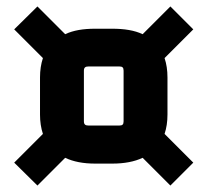

<svg xmlns="http://www.w3.org/2000/svg" viewBox="-20 -611 643 595"><path d="M350 -405C359 -405 363 -402 363 -392V-235C363 -225 359 -222 350 -222H254C245 -222 240 -225 240 -235V-392C240 -402 245 -405 254 -405ZM104 -256C104 -234 107 -214 113 -196L24 -107L96 -36L182 -122C207 -110 238 -104 275 -104H328C365 -104 397 -110 422 -122L508 -36L579 -107L490 -196C496 -214 499 -234 499 -256V-371C499 -393 496 -413 490 -431L579 -520L508 -591L422 -505C397 -517 365 -522 328 -522H275C238 -522 207 -517 182 -505L96 -591L24 -520L113 -431C107 -413 104 -393 104 -371Z"/></svg>

Font: Gemini
Style: Regular
Weight: 700
Designer: Pushpananda Ekanayake, Sol Matas, Kosala Senevirathne
Foundry: Mooniak
Version: Version 1.000;PS 1.0;hotconv 1.0.86;makeotf.lib2.5.63406